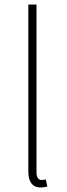

<svg xmlns="http://www.w3.org/2000/svg" viewBox="-20 -814 294 847"><path d="M159 13Q142 13 130 5.5Q118 -2 111.5 -18Q105 -34 105 -59V-794H141V-53Q141 -37 147 -28.5Q153 -20 163 -20Q166 -20 170 -20.5Q174 -21 182 -22L189 9Q182 10 176 11.5Q170 13 159 13Z"/></svg>

Font: Noto Sans TC Thin
Style: Regular
Weight: 100
Designer: Ryoko NISHIZUKA 西塚涼子 (kana, bopomofo & ideographs); Paul D. Hunt (Latin, Greek & Cyrillic); Sandoll Communications 산돌커뮤니
Foundry: Adobe
Version: Version 2.004-H2;hotconv 1.0.118;makeotfexe 2.5.65603